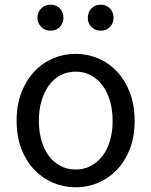

<svg xmlns="http://www.w3.org/2000/svg" viewBox="-20 -787 646 820"><path d="M303 13Q253 13 207.5 -6Q162 -25 127 -61.5Q92 -98 71.5 -150.5Q51 -203 51 -271Q51 -339 71.5 -392Q92 -445 127 -482Q162 -519 207.5 -538Q253 -557 303 -557Q353 -557 398.5 -538Q444 -519 479 -482Q514 -445 534.5 -392Q555 -339 555 -271Q555 -203 534.5 -150.5Q514 -98 479 -61.5Q444 -25 398.5 -6Q353 13 303 13ZM303 -63Q338 -63 367 -78Q396 -93 417 -120Q438 -147 449.5 -185.5Q461 -224 461 -271Q461 -318 449.5 -356.5Q438 -395 417 -423Q396 -451 367 -466Q338 -481 303 -481Q268 -481 239 -466Q210 -451 189.5 -423Q169 -395 157.5 -356.5Q146 -318 146 -271Q146 -224 157.5 -185.5Q169 -147 189.5 -120Q210 -93 239 -78Q268 -63 303 -63ZM196 -656Q172 -656 156 -672Q140 -688 140 -711Q140 -735 156 -751Q172 -767 196 -767Q220 -767 235.5 -751Q251 -735 251 -711Q251 -688 235.5 -672Q220 -656 196 -656ZM410 -656Q386 -656 370.5 -672Q355 -688 355 -711Q355 -735 370.5 -751Q386 -767 410 -767Q434 -767 449.5 -751Q465 -735 465 -711Q465 -688 449.5 -672Q434 -656 410 -656Z"/></svg>

Font: SpoqaHanSans-Regular
Style: Regular
Weight: 400
Designer: [Spoqa Han Sans] Dong-huui Kim \uAE40 \uB3D9 \uD718  Younghwa Kang \uAC15 \uC601 \uD654  [Noto Sans] Ryoko NISHIZUKA \u8
Foundry: Spoqa (http://www.spoqa-han-sans.com)
Version: Version 2.000